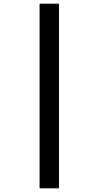

<svg xmlns="http://www.w3.org/2000/svg" viewBox="-20 -852 533 1038"><path d="M194 -832H299V166H194Z"/></svg>

Font: Noto Sans Gurmukhi UI SemiCondensed
Style: Bold
Weight: 700
Width: 4
Designer: Jelle Bosma - Monotype Design Team
Foundry: Monotype Imaging Inc.
Version: Version 2.004; ttfautohint (v1.8.4.7-5d5b)